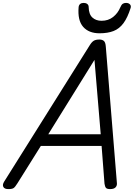

<svg xmlns="http://www.w3.org/2000/svg" viewBox="-63 -1287 920 1321"><path d="M-6 14Q-32 14 -40 -1Q-48 -16 -34 -38L554 -975Q568 -998 582 -1006.5Q596 -1015 621 -1015Q640 -1015 651.5 -1005.5Q663 -996 665 -965L741 -31Q744 -11 732.5 1.5Q721 14 695 14Q673 14 666 5.5Q659 -3 656 -23L636 -283H218L57 -26Q41 0 30.5 7Q20 14 -6 14ZM269 -363H630L587 -875ZM622 -1058Q548 -1058 509 -1102.5Q470 -1147 478 -1239Q480 -1253 489 -1260Q498 -1267 513 -1267Q528 -1267 537.5 -1259.5Q547 -1252 547 -1239Q548 -1189 572.5 -1166.5Q597 -1144 636 -1144Q682 -1144 715 -1170Q748 -1196 765 -1237Q772 -1254 781 -1260.5Q790 -1267 804 -1267Q821 -1267 830.5 -1257.5Q840 -1248 836 -1233Q815 -1166 786.5 -1127.5Q758 -1089 718 -1073.5Q678 -1058 622 -1058Z"/></svg>

Font: Playwrite AU QLD
Style: Regular
Weight: 400
Designer: Veronika Burian, José Scaglione
Foundry: TypeTogether
Version: Version 1.002